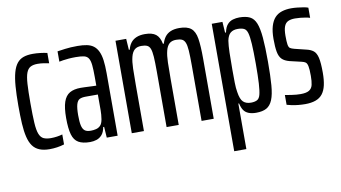

<svg xmlns="http://www.w3.org/2000/svg" viewBox="-72 -684 1853 1043"><g transform="rotate(-10 854.5 -162.5)"><path d="M158 8Q125 8 102 -1.5Q79 -11 65 -30.5Q51 -50 43.5 -81Q36 -112 33.5 -154.5Q31 -197 31 -253Q31 -316 34.5 -361Q38 -406 46.5 -436.5Q55 -467 69.5 -485Q84 -503 105.5 -510.5Q127 -518 157 -518Q177 -518 198 -515.5Q219 -513 236 -509V-452Q223 -455 206 -457.5Q189 -460 173 -460Q149 -460 134 -452Q119 -444 111 -423Q103 -402 100.5 -362Q98 -322 98 -257Q98 -189 100.5 -147.5Q103 -106 111.5 -85Q120 -64 135.5 -57Q151 -50 175 -50Q192 -50 209 -52.5Q226 -55 239 -59V-4Q220 2 199 5Q178 8 158 8Z M381 8Q341 8 317.5 -5.5Q294 -19 284.5 -52Q275 -85 275 -143Q275 -199 286 -231.5Q297 -264 320.5 -277.5Q344 -291 381 -291Q391 -291 402.5 -290.5Q414 -290 426 -289.5Q438 -289 449 -288.5Q460 -288 467 -288V-335Q467 -377 464.5 -401.5Q462 -426 454 -439Q446 -452 429.5 -456Q413 -460 384 -460Q362 -460 344.5 -458.5Q327 -457 314 -455Q301 -453 292 -451V-508Q306 -510 335 -514Q364 -518 404 -518Q433 -518 455 -513.5Q477 -509 492 -497.5Q507 -486 516.5 -466Q526 -446 530 -416.5Q534 -387 534 -345V0H474L470 -60H465Q460 -32 447 -17.5Q434 -3 417 2.5Q400 8 381 8ZM396 -52Q410 -52 424.5 -55.5Q439 -59 449 -69.5Q459 -80 463 -103Q467 -129 467 -151.5Q467 -174 467 -202V-239H400Q379 -239 366.5 -233Q354 -227 348 -206.5Q342 -186 342 -146Q342 -110 346.5 -90Q351 -70 362 -61Q373 -52 396 -52Z M612 0V-510H671L675 -449H680Q685 -470 696.5 -485.5Q708 -501 727.5 -509.5Q747 -518 775 -518Q815 -518 835.5 -502Q856 -486 863 -449H868Q874 -470 885.5 -485.5Q897 -501 916.5 -509.5Q936 -518 965 -518Q1008 -518 1029.5 -500.5Q1051 -483 1057.5 -442.5Q1064 -402 1064 -332V0H997V-307Q997 -358 995 -388Q993 -418 986.5 -433Q980 -448 968 -453Q956 -458 937 -458Q913 -458 899.5 -446Q886 -434 879.5 -408.5Q873 -383 872 -344.5Q871 -306 871 -255V0H804V-307Q804 -358 802 -388Q800 -418 794 -433Q788 -448 776 -453Q764 -458 745 -458Q721 -458 707.5 -446Q694 -434 687.5 -408.5Q681 -383 680 -344.5Q679 -306 679 -255V0Z M1143 193V-510H1202L1206 -450H1211Q1217 -479 1230 -493.5Q1243 -508 1260.5 -513Q1278 -518 1296 -518Q1332 -518 1354 -507Q1376 -496 1387.5 -467.5Q1399 -439 1403.5 -387Q1408 -335 1408 -254Q1408 -176 1404 -125Q1400 -74 1388 -45Q1376 -16 1354.5 -4Q1333 8 1297 8Q1273 8 1255.5 1Q1238 -6 1228.5 -20.5Q1219 -35 1214 -58H1210V193ZM1279 -51Q1299 -51 1312 -57.5Q1325 -64 1330.5 -84.5Q1336 -105 1338.5 -146Q1341 -187 1341 -255Q1341 -323 1338.5 -364Q1336 -405 1330 -425.5Q1324 -446 1310.5 -452Q1297 -458 1276 -458Q1252 -458 1237 -446Q1222 -434 1216 -404Q1212 -378 1211 -339.5Q1210 -301 1210 -245Q1210 -206 1210.5 -174Q1211 -142 1215 -121Q1221 -80 1236.5 -65.5Q1252 -51 1279 -51Z M1568 8Q1549 8 1529 6Q1509 4 1493 0.5Q1477 -3 1467 -6V-60Q1472 -59 1481.5 -57.5Q1491 -56 1503.5 -54Q1516 -52 1529 -51Q1542 -50 1553 -50Q1584 -50 1599.5 -59.5Q1615 -69 1619.5 -88.5Q1624 -108 1624 -138Q1624 -175 1620.5 -191.5Q1617 -208 1609.5 -213.5Q1602 -219 1588 -222L1524 -237Q1497 -244 1483 -258Q1469 -272 1464 -299Q1459 -326 1459 -370Q1459 -412 1467.5 -440.5Q1476 -469 1491.5 -486Q1507 -503 1530.5 -510.5Q1554 -518 1583 -518Q1599 -518 1616.5 -516Q1634 -514 1649.5 -511.5Q1665 -509 1675 -505V-449Q1666 -452 1652 -454.5Q1638 -457 1622.5 -458.5Q1607 -460 1593 -460Q1570 -460 1555 -453Q1540 -446 1533 -427.5Q1526 -409 1526 -376Q1526 -344 1528.5 -328Q1531 -312 1538.5 -307Q1546 -302 1562 -298L1627 -282Q1649 -277 1663.5 -265.5Q1678 -254 1684.5 -226.5Q1691 -199 1691 -144Q1691 -104 1684.5 -75Q1678 -46 1663.5 -27.5Q1649 -9 1625 -0.5Q1601 8 1568 8Z"/></g></svg>

Font: Saira UltraCondensed Medium
Style: Regular
Weight: 500
Width: 1
Designer: Hector Gatti with collaboration of the Omnibus-Type team
Foundry: Omnibus-Type
Version: Version 1.101